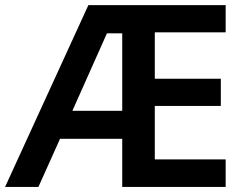

<svg xmlns="http://www.w3.org/2000/svg" viewBox="-20 -734 965 754"><path d="M460 -603V-298.8H264.2L399.9 -603ZM587.9 -107.9V-317.9H847.2V-424.8H587.9V-606.9H866.2V-713.9H327.1L0 0H130.9L215.8 -189H460V0H866.2V-107.9Z"/></svg>

Font: Noto Reveo Sans
Style: Regular
Weight: 600
Designer: Monotype Design Team
Foundry: Monotype Imaging Inc.
Version: Version 2.007